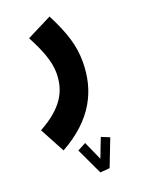

<svg xmlns="http://www.w3.org/2000/svg" viewBox="-187 -449 664 901"><g transform="rotate(-20 145.0 1.5)"><path d="M26 230C193 137 253 12 253 -131C253 -210 232 -279 179 -383L54 -320C93 -246 119 -183 119 -123C119 -33 79 39 -41 105ZM153 386 201 382V381C213 351 245 267 253 247L212 230C207 241 190 287 175 326C160 293 141 249 133 232L91 254C107 287 139 357 153 386Z"/></g></svg>

Font: Noto Sans Arabic UI XCn
Style: Bold
Weight: 700
Width: 2
Designer: Monotype Design Team, Nadine Chahine and Nizar Qandah
Foundry: Monotype Imaging Inc.
Version: Version 2.010